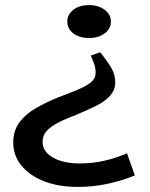

<svg xmlns="http://www.w3.org/2000/svg" viewBox="-20 -716 587 753"><path d="M330 -696Q366 -696 390.5 -677.5Q415 -659 415 -632Q415 -603 390.5 -585Q366 -567 330 -567Q291 -567 267.5 -585Q244 -603 244 -632Q244 -659 267.5 -677.5Q291 -696 330 -696ZM509 -28Q457 -7 401.5 5Q346 17 283 17Q211 17 154.5 -4.5Q98 -26 65 -65.5Q32 -105 32 -157Q32 -204 56.5 -236.5Q81 -269 121 -292Q161 -315 208 -334Q248 -349 276 -360.5Q304 -372 321.5 -382.5Q339 -393 347 -404.5Q355 -416 355 -431Q355 -449 349.5 -464.5Q344 -480 336 -498L373 -511Q399 -479 415.5 -451.5Q432 -424 432 -394Q432 -364 412.5 -341.5Q393 -319 358 -301.5Q323 -284 277 -265Q237 -250 208 -235Q179 -220 163 -202.5Q147 -185 147 -160Q147 -134 165.5 -115Q184 -96 216.5 -85.5Q249 -75 291 -75Q343 -75 389 -85.5Q435 -96 478 -115Z"/></svg>

Font: BioRhyme SemiExpanded
Style: Regular
Weight: 400
Width: 6
Designer: Aoife Mooney
Foundry: Aoife Mooney Type
Version: Version 1.600;gftools[0.9.33]